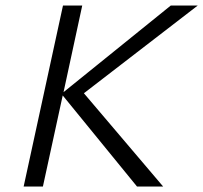

<svg xmlns="http://www.w3.org/2000/svg" viewBox="-20 -678 739 698"><path d="M699 -658 285 -339 573 0H478L208 -331L136 0H66L209 -658H279L211 -343L601 -658Z"/></svg>

Font: EauTestInfant
Style: Italic
Weight: 400
Italic angle: -12°
Designer: Christian Thalmann (Catharsis Fonts)
Version: Version 0.001;PS 000.001;hotconv 1.0.88;makeotf.lib2.5.64775